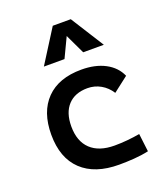

<svg xmlns="http://www.w3.org/2000/svg" viewBox="-146 -897 877 1008"><g transform="rotate(-20 293.0 -392.5)"><path d="M346.2 9.8Q210.9 9.8 137.5 -59.8Q64 -129.4 64 -259.8Q64 -386.7 132.8 -457Q201.7 -527.3 329.1 -527.3Q406.2 -527.3 461.2 -498.3Q516.1 -469.2 539.1 -416.5L455.1 -351.6Q433.1 -386.2 399.2 -405.5Q365.2 -424.8 325.2 -424.8Q255.4 -424.8 216.6 -383.1Q177.7 -341.3 177.7 -264.6Q177.7 -181.2 224.4 -137Q271 -92.8 357.9 -92.8Q393.6 -92.8 429.4 -96.2Q465.3 -99.6 499 -105.5L511.2 -4.9Q471.2 3.9 428.7 6.8Q386.2 9.8 346.2 9.8ZM149.9 -609.4 267.1 -794.9H367.7L484.9 -609.4H369.6L312.5 -729.5H322.3L265.1 -609.4Z"/></g></svg>

Font: Cascadia Code Medium
Style: Regular
Weight: 500
Monospace: yes
Designer: Aaron Bell
Foundry: Saja Typeworks
Version: Version 2407.024